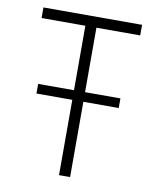

<svg xmlns="http://www.w3.org/2000/svg" viewBox="-77 -726 644 786"><g transform="rotate(10 245.0 -332.5)"><path d="M268 -621V-353H415V-313H268V0H222V-313H73V-353H222V-621H40V-665H450V-621Z"/></g></svg>

Font: Sulphur Point Light
Style: Regular
Weight: 300
Designer: Noponies / Dale Sattler
Foundry: Noponies
Version: Version 1.000; ttfautohint (v1.8)